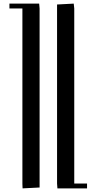

<svg xmlns="http://www.w3.org/2000/svg" viewBox="-20 -749 522 1063"><path d="M32.2 -702.1V-729H196.8L199.2 -702.1V289.1L105 293.9L104 269V-702.1ZM295.9 267.1V-724.1L388.2 -729L391.1 -702.1V267.1H461.9V293.9H297.9Z"/></svg>

Font: Dehuti Alt
Style: Bold
Weight: 700
Version: Version 1.2